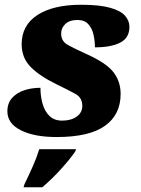

<svg xmlns="http://www.w3.org/2000/svg" viewBox="-20 -566 591 807"><path d="M218 10Q124 10 67.5 -18.5Q11 -47 11 -98Q11 -132 30.5 -154Q50 -176 81.5 -186.5Q113 -197 150 -197Q150 -161 159 -129.5Q168 -98 188 -78.5Q208 -59 241 -59Q279 -59 302.5 -76Q326 -93 326 -121Q326 -155 297.5 -171Q269 -187 219 -211Q147 -246 109 -284.5Q71 -323 71 -380Q71 -460 137.5 -503Q204 -546 321 -546Q398 -546 442.5 -533.5Q487 -521 505.5 -500Q524 -479 524 -453Q524 -407 485.5 -387Q447 -367 379 -367Q379 -394 373 -420.5Q367 -447 351 -464.5Q335 -482 306 -482Q272 -482 254.5 -465Q237 -448 237 -425Q237 -393 264.5 -377.5Q292 -362 343 -339Q426 -302 456.5 -263Q487 -224 487 -171Q487 -84 421 -37Q355 10 218 10ZM83 208Q100 173 117 135Q134 97 145 61H300L296 71Q275 102 237 144Q199 186 158 221H79Z"/></svg>

Font: Noto Serif Black
Style: Italic
Weight: 900
Italic angle: -12°
Designer: Monotype Design Team
Foundry: Monotype Imaging Inc.
Version: Version 2.013